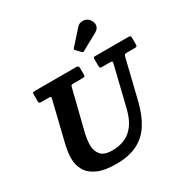

<svg xmlns="http://www.w3.org/2000/svg" viewBox="-226 -1212 1379 1421"><g transform="rotate(-30 464.0 -501.0)"><path d="M728.5 -995Q717 -1011 697.8 -1017.5Q678.5 -1024 658.8 -1020.2Q639 -1016.5 625 -1000.5L517.5 -880.5Q509 -872.5 517.5 -863.5L554 -825.5Q559 -820.5 562.2 -820Q565.5 -819.5 571.5 -823.5L712.5 -901Q738.5 -915 743.8 -941.2Q749 -967.5 728.5 -995ZM358.5 -632.5Q362 -647.5 365.5 -651.2Q369 -655 388 -655H463.5Q476 -655 479.8 -658.8Q483.5 -662.5 483.5 -675V-724Q483.5 -741.5 478.2 -745.8Q473 -750 456.5 -750H109.5Q97.5 -750 93 -747Q88.5 -744 88.5 -731.5V-677Q88.5 -663.5 92 -659.2Q95.5 -655 109.5 -655H169.5Q187.5 -655 190 -650.8Q192.5 -646.5 189 -632.5L107.5 -300Q100 -269 95.8 -239.5Q91.5 -210 91.5 -182Q91.5 -124.5 118.2 -78.8Q145 -33 204.5 -6.5Q264 20 362.5 20Q469 20 541.8 -15.8Q614.5 -51.5 660.5 -122.8Q706.5 -194 732.5 -300L814.5 -635.5Q818 -648.5 822.2 -651.8Q826.5 -655 843 -655H908Q919 -655 923.8 -658.5Q928.5 -662 928.5 -673.5V-727.5Q928.5 -742.5 924.5 -746.2Q920.5 -750 906.5 -750H624.5Q613 -750 610.8 -745.5Q608.5 -741 608.5 -729.5V-679.5Q608.5 -665 611.2 -660Q614 -655 629 -655H694.5Q713 -655 715 -650.5Q717 -646 713.5 -631.5L632.5 -300Q613 -219 578 -171.2Q543 -123.5 495 -102.5Q447 -81.5 387.5 -81.5Q316.5 -81.5 289 -115.2Q261.5 -149 261.5 -197.5Q261.5 -221 265.5 -249.5Q269.5 -278 277.5 -310Z"/></g></svg>

Font: Besley
Style: Bold Italic
Weight: 700
Italic angle: -13°
Designer: Owen Earl
Foundry: indestructible type*
Version: Version 2.001